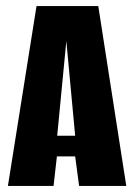

<svg xmlns="http://www.w3.org/2000/svg" viewBox="-20 -611 441 631"><path d="M6 0 100 -591H303L395 0H240L227 -97H167L156 0ZM168 -165H227L198 -476Z"/></svg>

Font: Alumni Sans ExtraBold
Style: Regular
Weight: 800
Designer: Robert E. Leuschke
Foundry: Robert E. Leuschke
Version: Version 1.018